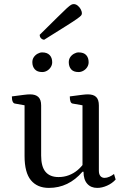

<svg xmlns="http://www.w3.org/2000/svg" viewBox="-20 -906 613 938"><path d="M219 12Q162 12 131 -25.5Q100 -63 100 -144V-404L115 -389L53 -400Q46 -401 42 -409.5Q38 -418 38 -435Q76 -440 95.5 -442.5Q115 -445 127 -445Q154 -445 167.5 -432Q181 -419 181 -391V-146Q181 -92 202.5 -66.5Q224 -41 266 -41Q293 -41 316.5 -50Q340 -59 358.5 -74.5Q377 -90 390 -109L383 -92V-404L398 -389L335 -400Q328 -401 324.5 -409.5Q321 -418 321 -435Q359 -440 378.5 -442.5Q398 -445 409 -445Q437 -445 450 -432Q463 -419 463 -391V-72Q463 -55 470.5 -46Q478 -37 491 -37Q502 -37 514.5 -42.5Q527 -48 537 -56L545 -29Q528 -10 503 1Q478 12 455 12Q424 12 406 -8.5Q388 -29 388 -67H383Q315 12 219 12ZM364 -554Q339 -554 327.5 -567.5Q316 -581 316 -602Q316 -616 323 -626.5Q330 -637 341.5 -643.5Q353 -650 364 -650Q389 -650 401 -637Q413 -624 413 -602Q413 -589 406 -578Q399 -567 387.5 -560.5Q376 -554 364 -554ZM186 -554Q162 -554 150 -567.5Q138 -581 138 -602Q138 -616 145 -626.5Q152 -637 163.5 -643.5Q175 -650 186 -650Q210 -650 222.5 -637Q235 -624 235 -602Q235 -589 228 -578Q221 -567 210 -560.5Q199 -554 186 -554ZM196 -712Q188 -712 181 -718.5Q174 -725 174 -736Q229 -790 260 -821Q291 -852 306 -865.5Q321 -879 327.5 -882.5Q334 -886 340 -886Q350 -886 359 -879Q368 -872 374 -861.5Q380 -851 380 -840Q380 -835 376 -830Q372 -825 355 -813Q338 -801 300.5 -777.5Q263 -754 196 -712Z"/></svg>

Font: Pitagon Serif
Style: Regular
Weight: 400
Designer: Travis Tran
Foundry: Pitagon
Version: Version 1.000;gftools[0.9.26]